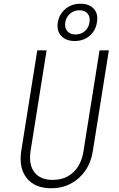

<svg xmlns="http://www.w3.org/2000/svg" viewBox="-20 -1000 640 1030"><path d="M255 10Q167 10 123.5 -44.5Q80 -99 94 -190L180 -730H230L144 -190Q133 -117 164.5 -76Q196 -35 263 -35Q330 -35 373.5 -76Q417 -117 428 -190L514 -730H564L478 -190Q469 -130 438 -85Q407 -40 360 -15Q313 10 255 10ZM381 -780Q334 -780 308.5 -807.5Q283 -835 290 -880Q298 -925 331.5 -952.5Q365 -980 412 -980Q459 -980 483.5 -952.5Q508 -925 500 -880Q493 -835 460.5 -807.5Q428 -780 381 -780ZM385 -815Q414 -815 435 -833Q456 -851 460 -880Q465 -909 450 -927Q435 -945 406 -945Q377 -945 356 -927Q335 -909 330 -880Q326 -851 341 -833Q356 -815 385 -815Z"/></svg>

Font: NKDuy Mono Thin
Style: Italic
Weight: 100
Italic angle: -9°
Monospace: yes
Designer: NKDuy
Foundry: NKDuy
Version: Version 2.251; ttfautohint (v1.8.4.7-5d5b)